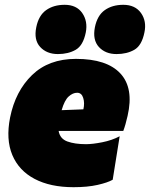

<svg xmlns="http://www.w3.org/2000/svg" viewBox="-20 -763 624 799"><path d="M286 16Q189.5 16 124 -18.5Q58.5 -53 31.2 -118Q4 -183 22 -274Q44 -383.5 113.5 -450.8Q183 -518 296 -518Q425 -518 481.2 -457Q537.5 -396 511 -281Q502.5 -243 493 -218H224Q229.5 -185.5 260.5 -174.2Q291.5 -163 338 -163Q365 -163 405.5 -171Q446 -179 478 -196L449 -15Q428 -3 386 6.5Q344 16 286 16ZM301 -377Q283 -377 265.8 -361.5Q248.5 -346 236.5 -304.5L327 -308Q333 -334.5 326.2 -355.8Q319.5 -377 301 -377ZM465 -538Q418.5 -538 391.5 -567.5Q364.5 -597 375 -650Q385 -699 416.2 -721Q447.5 -743 493 -743Q542.5 -743 566.8 -708.8Q591 -674.5 581 -628Q570 -573.5 539 -555.8Q508 -538 465 -538ZM221 -538Q174.5 -538 147.2 -567.5Q120 -597 131 -650Q141 -699 172.2 -721Q203.5 -743 249 -743Q298.5 -743 322.2 -708.8Q346 -674.5 337 -628Q326 -573.5 295 -555.8Q264 -538 221 -538Z"/></svg>

Font: Commissioner Black
Style: Italic
Weight: 900
Italic angle: -12°
Designer: Kostas Bartsokas
Foundry: Kostas Bartsokas
Version: Version 1.000; ttfautohint (v1.8.3)